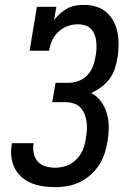

<svg xmlns="http://www.w3.org/2000/svg" viewBox="-20 -763 540 791"><path d="M208 8Q182 8 157.5 4.5Q133 1 110.5 -8Q88 -17 70 -32.5Q52 -48 41 -69.5Q30 -91 27 -115.5Q24 -140 28 -165Q28 -167 28.5 -169Q29 -171 29 -173H119Q119 -172 118.5 -171Q118 -170 118 -169Q115 -149 119.5 -129.5Q124 -110 136.5 -96.5Q149 -83 168 -77.5Q187 -72 208 -72Q231 -72 254.5 -80.5Q278 -89 295.5 -107Q313 -125 322 -148Q331 -171 334 -194Q337 -211 338 -228.5Q339 -246 336.5 -262.5Q334 -279 328 -294Q322 -309 310.5 -320.5Q299 -332 283 -337Q267 -342 250 -342H195L209 -422H264Q284 -422 305 -430Q326 -438 341 -454.5Q356 -471 363.5 -491.5Q371 -512 374 -533Q377 -548 377.5 -563Q378 -578 376.5 -592.5Q375 -607 369.5 -620.5Q364 -634 354.5 -644Q345 -654 331 -658.5Q317 -663 302 -663Q280 -663 259 -655.5Q238 -648 221 -632.5Q204 -617 195 -596.5Q186 -576 182 -554H102L132 -735H212L203 -681Q214 -695 228 -707.5Q242 -720 258 -728.5Q274 -737 291.5 -740Q309 -743 326 -743Q352 -743 376.5 -735.5Q401 -728 419 -712Q437 -696 448.5 -674Q460 -652 464.5 -627.5Q469 -603 468.5 -576.5Q468 -550 464 -525Q460 -502 453 -480Q446 -458 431.5 -438.5Q417 -419 397.5 -404.5Q378 -390 356 -380Q380 -367 396.5 -344.5Q413 -322 420.5 -295Q428 -268 428 -239Q428 -210 423 -181Q419 -156 411 -131Q403 -106 388 -83Q373 -60 352.5 -42Q332 -24 308 -12.5Q284 -1 258.5 3.5Q233 8 208 8Z"/></svg>

Font: Iosevka Slab Medium
Style: Italic
Weight: 500
Italic angle: -9°
Monospace: yes
Designer: Belleve Invis
Foundry: Belleve Invis
Version: Version 11.1.0; ttfautohint (v1.8.3)